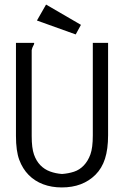

<svg xmlns="http://www.w3.org/2000/svg" viewBox="-20 -811 540 842"><path d="M50 -623H129Q130 -623 130 -621Q130 -617 125.5 -609.5Q121 -602 119 -591V-214Q119 -162 129 -133.5Q139 -105 157 -86.5Q175 -68 199.5 -59Q224 -50 252 -48Q280 -50 304.5 -58Q329 -66 347.5 -85.5Q366 -105 376.5 -134Q387 -163 387 -217V-623H454V-218Q454 -157 440.5 -115Q427 -73 399 -45Q371 -17 334 -3Q297 11 251 11Q206 11 169 -3Q132 -17 105.5 -44Q79 -71 64.5 -110Q50 -149 50 -215ZM182 -791 335 -702 312 -660 142 -721Z"/></svg>

Font: InconsolataGo
Style: Regular
Weight: 400
Designer: Raph Levien, Kirill Tkachev
Foundry: Cyreal
Version: Version 1.013